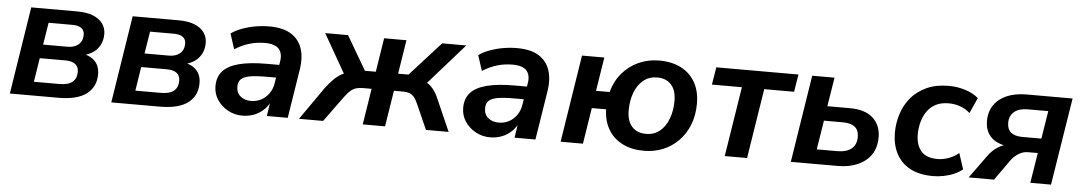

<svg xmlns="http://www.w3.org/2000/svg" viewBox="-32 -780 6038 1071"><g transform="rotate(5 2986.5 -244.5)"><path d="M33 0 110 -489H365Q422 -489 458 -474Q494 -459 511.5 -433.5Q529 -408 529 -376Q529 -339 512.5 -310.5Q496 -282 466.5 -265.5Q437 -249 396 -245L399 -259Q453 -255 483.5 -227Q514 -199 514 -149Q514 -79 462 -39.5Q410 0 305 0ZM161 -77H303Q353 -77 376.5 -96.5Q400 -116 400 -153Q400 -182 381 -196.5Q362 -211 325 -211H182ZM194 -288H331Q369 -288 392 -307.5Q415 -327 415 -362Q415 -387 397.5 -399.5Q380 -412 348 -412H214Z M601 0 678 -489H933Q990 -489 1026 -474Q1062 -459 1079.5 -433.5Q1097 -408 1097 -376Q1097 -339 1080.5 -310.5Q1064 -282 1034.5 -265.5Q1005 -249 964 -245L967 -259Q1021 -255 1051.5 -227Q1082 -199 1082 -149Q1082 -79 1030 -39.5Q978 0 873 0ZM729 -77H871Q921 -77 944.5 -96.5Q968 -116 968 -153Q968 -182 949 -196.5Q930 -211 893 -211H750ZM762 -288H899Q937 -288 960 -307.5Q983 -327 983 -362Q983 -387 965.5 -399.5Q948 -412 916 -412H782Z M1336 10Q1291 10 1254 -10.5Q1217 -31 1194.5 -65Q1172 -99 1172 -141Q1172 -193 1201 -225.5Q1230 -258 1291 -274Q1352 -290 1447 -290H1527L1516 -218H1453Q1394 -218 1359 -212Q1324 -206 1309 -191Q1294 -176 1294 -149Q1294 -114 1317.5 -95Q1341 -76 1375 -76Q1407 -76 1433 -89.5Q1459 -103 1477 -128.5Q1495 -154 1500 -189L1519 -308Q1527 -355 1504.5 -380Q1482 -405 1426 -405Q1382 -405 1340.5 -393Q1299 -381 1258 -355L1230 -441Q1255 -459 1289.5 -472Q1324 -485 1363.5 -492Q1403 -499 1442 -499Q1521 -499 1566 -470Q1611 -441 1627 -391Q1643 -341 1633 -277L1589 0H1472L1488 -104H1498Q1484 -65 1458.5 -39.5Q1433 -14 1401.5 -2Q1370 10 1336 10Z M1652 0 1779 -182Q1803 -214 1824.5 -235Q1846 -256 1868.5 -268Q1891 -280 1916 -283L1896 -244L1756 -489H1884L1995 -299H2056L2086 -489H2211L2181 -299H2239L2411 -489H2546L2330 -244L2294 -279Q2324 -276 2346 -262.5Q2368 -249 2384 -227.5Q2400 -206 2412 -177L2490 0H2363L2299 -144Q2289 -167 2277.5 -179.5Q2266 -192 2252 -197Q2238 -202 2218 -202H2166L2134 0H2009L2041 -202H1992Q1971 -202 1954.5 -197Q1938 -192 1923.5 -179.5Q1909 -167 1892 -144L1787 0Z M2723 10Q2678 10 2641 -10.5Q2604 -31 2581.5 -65Q2559 -99 2559 -141Q2559 -193 2588 -225.5Q2617 -258 2678 -274Q2739 -290 2834 -290H2914L2903 -218H2840Q2781 -218 2746 -212Q2711 -206 2696 -191Q2681 -176 2681 -149Q2681 -114 2704.5 -95Q2728 -76 2762 -76Q2794 -76 2820 -89.5Q2846 -103 2864 -128.5Q2882 -154 2887 -189L2906 -308Q2914 -355 2891.5 -380Q2869 -405 2813 -405Q2769 -405 2727.5 -393Q2686 -381 2645 -355L2617 -441Q2642 -459 2676.5 -472Q2711 -485 2750.5 -492Q2790 -499 2829 -499Q2908 -499 2953 -470Q2998 -441 3014 -391Q3030 -341 3020 -277L2976 0H2859L2875 -104H2885Q2871 -65 2845.5 -39.5Q2820 -14 2788.5 -2Q2757 10 2723 10Z M3584 10Q3514 10 3463 -16Q3412 -42 3384 -89.5Q3356 -137 3354 -202H3274L3242 0H3117L3194 -489H3319L3289 -300H3365Q3382 -362 3420 -406.5Q3458 -451 3511 -475Q3564 -499 3626 -499Q3698 -499 3749.5 -472Q3801 -445 3828.5 -395.5Q3856 -346 3856 -278Q3856 -212 3835 -159Q3814 -106 3776.5 -68Q3739 -30 3690 -10Q3641 10 3584 10ZM3587 -85Q3633 -85 3664.5 -111Q3696 -137 3713 -182Q3730 -227 3730 -282Q3730 -341 3701.5 -372.5Q3673 -404 3623 -404Q3578 -404 3546 -378Q3514 -352 3497 -307.5Q3480 -263 3480 -207Q3480 -148 3508.5 -116.5Q3537 -85 3587 -85Z M4036 0 4098 -391H3930L3946 -489H4406L4390 -391H4223L4161 0Z M4406 0 4483 -489H4608L4582 -327H4708Q4794 -327 4838 -286.5Q4882 -246 4882 -179Q4882 -121 4855 -81.5Q4828 -42 4780 -21Q4732 0 4669 0ZM4544 -82H4657Q4710 -82 4738 -104.5Q4766 -127 4766 -171Q4766 -209 4743 -227Q4720 -245 4676 -245H4570Z M5203 10Q5125 10 5073.5 -18Q5022 -46 4996 -96.5Q4970 -147 4970 -213Q4970 -267 4986.5 -318.5Q5003 -370 5037 -410.5Q5071 -451 5123.5 -475Q5176 -499 5247 -499Q5296 -499 5341 -484.5Q5386 -470 5414 -445L5375 -358Q5353 -379 5321.5 -390.5Q5290 -402 5255 -402Q5212 -402 5182 -386Q5152 -370 5133.5 -342.5Q5115 -315 5106.5 -282Q5098 -249 5098 -214Q5098 -157 5126.5 -122Q5155 -87 5221 -87Q5249 -87 5280.5 -98Q5312 -109 5338 -131L5367 -42Q5348 -26 5320.5 -14Q5293 -2 5262.5 4Q5232 10 5203 10Z M5402 0 5493 -126Q5517 -160 5549.5 -180.5Q5582 -201 5612 -201H5635L5634 -190Q5583 -191 5548 -206.5Q5513 -222 5494.5 -251.5Q5476 -281 5476 -322Q5476 -375 5502 -412.5Q5528 -450 5574.5 -469.5Q5621 -489 5684 -489H5941L5863 0H5747L5774 -169H5720Q5691 -169 5666 -153Q5641 -137 5624 -113L5544 0ZM5680 -251H5787L5812 -407H5698Q5648 -407 5621.5 -384.5Q5595 -362 5595 -323Q5595 -286 5617 -268.5Q5639 -251 5680 -251Z"/></g></svg>

Font: Nunito Sans 12pt ExtraLight
Style: Italic
Weight: 200
Italic angle: -9°
Designer: Vernon Adams
Foundry: Vernon Adams
Version: Version 3.101;gftools[0.9.27]